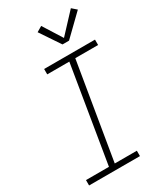

<svg xmlns="http://www.w3.org/2000/svg" viewBox="-236 -1056 972 1144"><g transform="rotate(-30 250.0 -484.5)"><path d="M22 0V-37H180L289 -698H137V-735H487V-698H330L220 -37H372V0ZM305 -807 213 -944 250 -966 332 -836 456 -969 488 -941 350 -807Z"/></g></svg>

Font: Iosevka Slab XLtObl
Style: Regular
Weight: 200
Italic angle: -9°
Monospace: yes
Designer: Belleve Invis
Foundry: Belleve Invis
Version: Version 11.1.1; ttfautohint (v1.8.3)